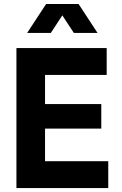

<svg xmlns="http://www.w3.org/2000/svg" viewBox="-20 -950 614 970"><path d="M63 -707H207.5V0H63ZM205.6 -135.7H526.9V0H205.6ZM205.6 -424.3H491.7V-300.3H205.6ZM205.6 -707H519V-571.3H205.6ZM212.9 -929.7H332.5L236.8 -783.7H117.2ZM257.3 -929.7H377L472.7 -783.7H353Z"/></svg>

Font: Wanted Sans Variable
Style: Regular
Weight: 400
Designer: Original Design by Kil Hyung-jin and Kang Hanbin, Wanted Lab, Inc; Hangeul from Source Han Sans by Jang Soo-young and Ka
Foundry: Wanted Lab, Inc.
Version: Version 1.003;Glyphs 3.2 (3227)